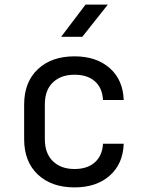

<svg xmlns="http://www.w3.org/2000/svg" viewBox="-20 -805 640 835"><path d="M304 10Q204 10 144.5 -46Q85 -102 85 -200V-350Q85 -448 144.5 -504Q204 -560 304 -560Q399 -560 457 -509Q515 -458 518 -370H428Q425 -423 392.5 -451.5Q360 -480 304 -480Q245 -480 210 -446.5Q175 -413 175 -351V-200Q175 -138 210 -104Q245 -70 304 -70Q360 -70 392.5 -99Q425 -128 428 -180H518Q515 -92 457 -41Q399 10 304 10ZM246 -645 352 -785H449L338 -645Z"/></svg>

Font: Tiny
Style: Regular
Weight: 400
Designer: Philipp Nurullin, Konstantin Bulenkov
Foundry: JetBrains
Version: Version 2.251; ttfautohint (v1.8.4.7-5d5b)